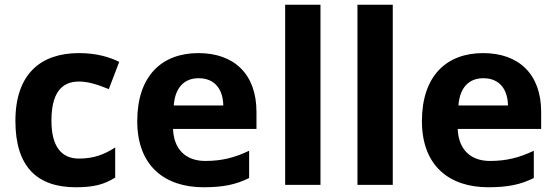

<svg xmlns="http://www.w3.org/2000/svg" viewBox="-20 -780 2346 810"><path d="M300 10C376 10 420 -2 466 -31V-158C420 -128 375 -111 313 -111C239 -111 197 -162 197 -271C197 -381 235 -436 313 -436C353 -436 392 -423 439 -404L483 -519C442 -539 388 -556 313 -556C154 -556 45 -470 45 -270C45 -76 137 10 300 10Z M817 -556C663 -556 559 -460 559 -269C559 -80 675 10 839 10C923 10 977 -2 1031 -29V-144C970 -115 916 -101 846 -101C762 -101 713 -152 710 -236H1062V-308C1062 -467 968 -556 817 -556ZM818 -450C888 -450 921 -401 922 -335H713C719 -414 760 -450 818 -450Z M1332 0V-760H1183V0Z M1637 0V-760H1488V0Z M2018 -556C1864 -556 1760 -460 1760 -269C1760 -80 1876 10 2040 10C2124 10 2178 -2 2232 -29V-144C2171 -115 2117 -101 2047 -101C1963 -101 1914 -152 1911 -236H2263V-308C2263 -467 2169 -556 2018 -556ZM2019 -450C2089 -450 2122 -401 2123 -335H1914C1920 -414 1961 -450 2019 -450Z"/></svg>

Font: Noto Kufi Arabic
Style: Bold
Weight: 700
Designer: Monotype Design Team, David Williams, Khaled Hosny
Foundry: Google LLC
Version: Version 2.109